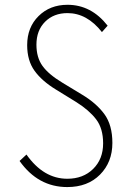

<svg xmlns="http://www.w3.org/2000/svg" viewBox="-20 -758 540 790"><path d="M256.8 11.7Q136.7 11.7 60.5 -95.7L88.9 -122.1Q159.2 -22.5 256.8 -22.5Q322.3 -22.5 363.3 -63Q404.3 -103.5 404.3 -168Q404.3 -229.5 375.5 -267.1Q346.7 -304.7 293.9 -337.9L210 -389.6Q152.3 -424.8 122.1 -466.8Q91.8 -508.8 91.8 -572.3Q91.8 -645.5 138.7 -691.9Q185.5 -738.3 257.8 -738.3Q355.5 -738.3 422.9 -652.3L399.4 -626Q337.9 -704.1 257.8 -704.1Q201.2 -704.1 165.5 -668.5Q129.9 -632.8 129.9 -574.2Q129.9 -521.5 154.8 -486.8Q179.7 -452.1 236.3 -418L318.4 -368.2Q377 -333 409.7 -288.1Q442.4 -243.2 442.4 -169.9Q442.4 -90.8 391.6 -39.6Q340.8 11.7 256.8 11.7Z"/></svg>

Font: GenEi Gothic M ExtraLight
Style: Regular
Weight: 200
Designer: o_tamon (Modified); [Source Han Sans]
Ryoko NISHIZUKA  (kana & ideographs); Paul D. Hunt (Latin, Greek & Cyrillic); Wenl
Version: Version 1.1a;Original Version 1.004